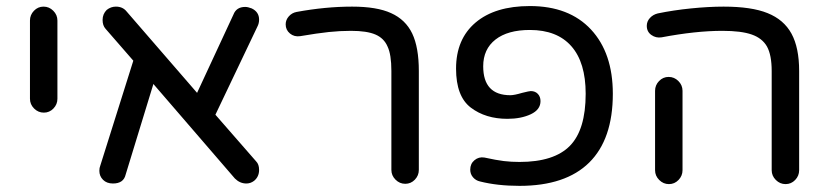

<svg xmlns="http://www.w3.org/2000/svg" viewBox="-20 -603 2740 635"><path d="M79.1 -276.4V-535.2Q79.1 -553.7 92.3 -567.4Q105.5 -581.1 124 -581.1Q142.6 -581.1 156.2 -567.4Q169.9 -553.7 169.9 -535.2V-276.4Q169.9 -257.8 156.7 -244.1Q143.6 -230.5 125 -230.5Q106.4 -230.5 92.8 -244.1Q79.1 -257.8 79.1 -276.4Z M836.9 -41Q836.9 -18.6 820.3 -4.9Q808.6 3.9 794.9 3.9Q773.4 3.9 756.8 -12.7L487.3 -325.2L395.5 -25.4Q388.7 3.9 353.5 3.9Q333 3.9 320.8 -8.3Q308.6 -20.5 308.6 -38.1Q308.6 -47.9 311.5 -54.7L420.9 -402.3L329.1 -507.8Q319.3 -518.6 319.3 -537.1Q319.3 -556.6 333 -570.3Q346.7 -581.1 363.3 -581.1Q385.7 -581.1 398.4 -565.4L631.8 -295.9L752 -554.7Q761.7 -580.1 791 -580.1Q799.8 -580.1 812.5 -575.2Q836.9 -563.5 836.9 -538.1Q836.9 -525.4 831.1 -514.6L692.4 -223.6L827.1 -69.3Q836.9 -59.6 836.9 -41Z M1274.4 -41V-368.2Q1274.4 -422.9 1261.7 -449.2Q1250 -476.6 1221.7 -488.8Q1193.4 -501 1140.6 -501Q1104.5 -501 1067.4 -497.1Q1030.3 -493.2 972.7 -483.4Q953.1 -480.5 939 -492.2Q924.8 -503.9 924.8 -522.5Q924.8 -537.1 935.1 -548.8Q945.3 -560.5 960.9 -563.5Q1056.6 -581.1 1144.5 -581.1Q1226.6 -581.1 1273.4 -559.6Q1321.3 -538.1 1343.3 -492.2Q1365.2 -446.3 1365.2 -368.2V-41Q1365.2 -22.5 1352.1 -8.8Q1338.9 4.9 1320.3 4.9Q1301.8 4.9 1288.1 -8.8Q1274.4 -22.5 1274.4 -41Z M1567.4 -2.9Q1553.7 -5.9 1544.4 -16.6Q1535.2 -27.3 1535.2 -42Q1535.2 -61.5 1549.3 -73.2Q1563.5 -85 1582 -82Q1622.1 -73.2 1646.5 -70.3Q1670.9 -67.4 1698.2 -67.4Q1812.5 -67.4 1864.7 -120.6Q1917 -173.8 1917 -293Q1917 -396.5 1869.6 -450.2Q1822.3 -503.9 1732.4 -503.9Q1659.2 -503.9 1618.7 -472.2Q1578.1 -440.4 1578.1 -383.8Q1578.1 -288.1 1668 -288.1Q1680.7 -288.1 1707 -295.9Q1730.5 -301.8 1735.4 -301.8Q1750 -301.8 1758.8 -292.5Q1767.6 -283.2 1767.6 -268.6Q1767.6 -240.2 1735.4 -225.1Q1703.1 -210 1658.2 -210Q1585.9 -210 1537.1 -247.1Q1488.3 -284.2 1488.3 -376Q1488.3 -473.6 1552.7 -528.3Q1617.2 -583 1732.4 -583Q1862.3 -583 1934.6 -505.4Q2006.8 -427.7 2006.8 -293Q2006.8 -142.6 1928.7 -65.4Q1850.6 11.7 1698.2 11.7Q1625 11.7 1567.4 -2.9Z M2532.2 -40V-368.2Q2532.2 -420.9 2516.6 -449.2Q2501 -476.6 2466.3 -488.8Q2431.6 -501 2369.1 -501Q2281.2 -501 2168 -479.5Q2149.4 -476.6 2134.3 -487.3Q2119.1 -498 2119.1 -517.6Q2119.1 -532.2 2129.4 -543.5Q2139.6 -554.7 2155.3 -558.6Q2207 -569.3 2265.6 -575.2Q2324.2 -581.1 2373 -581.1Q2465.8 -581.1 2518.6 -559.6Q2572.3 -538.1 2597.7 -491.7Q2623 -445.3 2623 -368.2V-40Q2623 -21.5 2609.9 -7.8Q2596.7 5.9 2578.1 5.9Q2559.6 5.9 2545.9 -7.8Q2532.2 -21.5 2532.2 -40ZM2146.5 -40V-302.7Q2146.5 -321.3 2159.7 -335Q2172.9 -348.6 2191.4 -348.6Q2210 -348.6 2223.6 -335Q2237.3 -321.3 2237.3 -302.7V-40Q2237.3 -21.5 2224.1 -7.8Q2210.9 5.9 2192.4 5.9Q2173.8 5.9 2160.2 -7.8Q2146.5 -21.5 2146.5 -40Z"/></svg>

Font: KTXP_ComRound
Style: Medium
Weight: 500
Version: Version 1.01;May 16, 2022;FontCreator 13.0.0.2683 64-bit